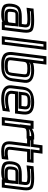

<svg xmlns="http://www.w3.org/2000/svg" viewBox="1194 -1960 800 3229"><g transform="rotate(90 1594.5 -345.0)"><path d="M485 0 527 -342C535 -408 526 -459 499 -484C473 -508 413 -519 330 -519C276 -519 215 -516 147 -510L124 -508L122 -485L113 -419L110 -391L139 -394C200 -402 254 -406 303 -406C346 -406 370 -402 382 -395C390 -390 392 -384 390 -363L383 -311H263C192 -311 135 -299 104 -275C71 -250 50 -202 43 -144C35 -78 44 -26 73 -1C100 23 153 35 223 35C272 35 315 28 346 14L345 25H370H457H482L485 0ZM180 -141C189 -208 184 -205 256 -205H370L357 -98C354 -72 303 -74 251 -74H233C176 -74 173 -80 180 -141ZM130 -141C121 -64 144 -24 227 -24H245C270 -24 306 -23 338 -31C320 -20 286 -15 229 -15C165 -15 128 -23 109 -40C91 -56 86 -86 93 -144C99 -194 111 -221 131 -236C152 -253 191 -261 257 -261H402H427L430 -286L440 -363C444 -395 433 -425 412 -439C393 -450 356 -456 309 -456C266 -456 219 -453 167 -447L169 -462C226 -467 277 -469 324 -469C403 -469 446 -461 463 -445C479 -430 484 -400 477 -342L438 -25H401L404 -46L419 -171H416L423 -230L426 -255H401H262C172 -255 141 -232 130 -141Z M731 0 817 -700 820 -725H795H705H680L677 -700L591 0L588 25H613H703H728L731 0ZM684 -25H644L724 -675H764L684 -25Z M1372 -357C1385 -462 1308 -519 1167 -519C1116 -519 1074 -513 1045 -502C1042 -501 1040 -500 1038 -499C1041 -522 1044 -545 1045 -555L1063 -700L1066 -725H1041H951H926L923 -700L856 -158C847 -83 864 -20 915 6C963 31 1003 35 1074 35C1101 35 1125 34 1144 32C1252 23 1333 -37 1347 -158L1372 -357ZM1204 -145C1199 -109 1193 -95 1180 -88C1164 -79 1136 -74 1089 -74C1043 -74 1017 -79 1004 -88C994 -95 990 -109 995 -145L1018 -335C1022 -369 1029 -382 1042 -390C1058 -400 1084 -405 1129 -405C1176 -405 1203 -401 1218 -392C1228 -385 1232 -372 1227 -335L1204 -145ZM1254 -145 1277 -335C1283 -381 1273 -420 1248 -435C1226 -448 1186 -455 1135 -455C1092 -455 1055 -449 1030 -437C1032 -443 1038 -448 1058 -455C1081 -465 1114 -469 1161 -469C1286 -469 1331 -435 1322 -357L1297 -158C1285 -61 1238 -26 1146 -17C1128 -16 1106 -15 1080 -15C1012 -15 983 -18 943 -38C908 -56 898 -93 906 -158L970 -675H1010L995 -555C993 -534 983 -461 980 -440L965 -315H966L945 -145C939 -100 948 -62 972 -45C992 -31 1032 -24 1083 -24C1134 -24 1176 -31 1201 -45C1230 -61 1248 -100 1254 -145Z M1701 -519C1559 -519 1456 -474 1438 -329L1415 -138C1401 -26 1485 35 1641 35C1699 35 1761 28 1824 14L1844 10L1846 -10L1855 -79L1859 -111L1826 -103C1763 -88 1711 -80 1667 -80C1588 -80 1550 -92 1557 -149L1563 -197H1863H1888L1891 -222L1904 -329C1922 -473 1840 -519 1701 -519ZM1695 -469C1821 -469 1868 -443 1854 -329L1844 -247H1544H1519L1516 -222L1507 -149C1496 -54 1575 -30 1661 -30C1701 -30 1748 -36 1801 -47L1799 -30C1746 -20 1696 -15 1647 -15C1506 -15 1454 -53 1465 -138L1488 -329C1502 -442 1563 -469 1695 -469ZM1682 -409C1752 -409 1774 -404 1768 -357L1762 -306H1577L1583 -357C1589 -403 1614 -409 1682 -409ZM1688 -459C1615 -459 1543 -443 1533 -357L1524 -281L1520 -256H1545H1780H1805L1809 -281L1818 -357C1828 -443 1764 -459 1688 -459Z M2145 -482V-484L2148 -509H2123H2038H2013L2010 -484L1951 0L1948 25H1973H2063H2088L2091 0L2133 -341C2138 -386 2166 -392 2235 -392H2285H2310L2313 -417L2323 -494L2326 -519H2301H2257C2226 -519 2181 -505 2145 -482ZM2075 -280 2044 -25H2004L2057 -459H2092L2086 -405L2070 -280H2075ZM2147 -428C2169 -452 2215 -469 2251 -469H2270L2266 -442H2241C2208 -442 2175 -439 2147 -428Z M2500 -136 2532 -400H2680H2705L2708 -425L2715 -484L2718 -509H2693H2545L2561 -634L2564 -659H2539H2448H2423L2420 -634L2404 -509H2321H2296L2293 -484L2286 -425L2283 -400H2308H2391L2359 -141C2343 -9 2397 35 2526 35C2562 35 2598 32 2632 27L2653 23L2656 2L2663 -57L2667 -86L2638 -82C2600 -76 2577 -74 2568 -74C2497 -74 2492 -77 2500 -136ZM2450 -136C2439 -47 2478 -24 2562 -24C2571 -24 2587 -25 2609 -28L2608 -20C2584 -17 2559 -15 2532 -15C2420 -15 2396 -34 2409 -141L2444 -425L2447 -450H2422H2339L2340 -459H2423H2448L2451 -484L2467 -609H2508L2492 -484L2489 -459H2514H2662L2661 -450H2513H2488L2485 -425L2450 -136Z M3136 0 3178 -342C3186 -408 3177 -459 3150 -484C3124 -508 3064 -519 2981 -519C2927 -519 2866 -516 2798 -510L2775 -508L2773 -485L2764 -419L2761 -391L2790 -394C2851 -402 2905 -406 2954 -406C2997 -406 3021 -402 3033 -395C3041 -390 3043 -384 3041 -363L3034 -311H2914C2843 -311 2786 -299 2755 -275C2722 -250 2701 -202 2694 -144C2686 -78 2695 -26 2724 -1C2751 23 2804 35 2874 35C2923 35 2966 28 2997 14L2996 25H3021H3108H3133L3136 0ZM2831 -141C2840 -208 2835 -205 2907 -205H3021L3008 -98C3005 -72 2954 -74 2902 -74H2884C2827 -74 2824 -80 2831 -141ZM2781 -141C2772 -64 2795 -24 2878 -24H2896C2921 -24 2957 -23 2989 -31C2971 -20 2937 -15 2880 -15C2816 -15 2779 -23 2760 -40C2742 -56 2737 -86 2744 -144C2750 -194 2762 -221 2782 -236C2803 -253 2842 -261 2908 -261H3053H3078L3081 -286L3091 -363C3095 -395 3084 -425 3063 -439C3044 -450 3007 -456 2960 -456C2917 -456 2870 -453 2818 -447L2820 -462C2877 -467 2928 -469 2975 -469C3054 -469 3097 -461 3114 -445C3130 -430 3135 -400 3128 -342L3089 -25H3052L3055 -46L3070 -171H3067L3074 -230L3077 -255H3052H2913C2823 -255 2792 -232 2781 -141Z"/></g></svg>

Font: Gamestation Text Outline
Style: Italic
Weight: 400
Designer: Jonas Hecksher
Foundry: Jonas Hecksher, Playtypeª, e-types AS
Version: Version 1.003